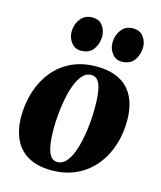

<svg xmlns="http://www.w3.org/2000/svg" viewBox="-117 -864 805 962"><g transform="rotate(15 285.0 -382.5)"><path d="M326 -547Q398.5 -547 446.8 -521.2Q495 -495.5 519.2 -446.2Q543.5 -397 544 -327.5Q544.5 -258 524.5 -196Q504.5 -134 465.5 -86.8Q426.5 -39.5 370 -12.8Q313.5 14 241 14Q170 14 122.2 -12.2Q74.5 -38.5 50.5 -87.8Q26.5 -137 25.5 -205Q25.5 -276.5 45.5 -338.5Q65.5 -400.5 104 -447.5Q142.5 -494.5 198.5 -520.8Q254.5 -547 326 -547ZM311.5 -499.5Q286.5 -499.5 267.8 -479.2Q249 -459 235.8 -425.2Q222.5 -391.5 214.2 -350.2Q206 -309 202.2 -266.2Q198.5 -223.5 198.5 -186.5Q199 -134.5 205.5 -100.5Q212 -66.5 225 -50Q238 -33.5 258.5 -33.5Q284 -33.5 302.8 -53.8Q321.5 -74 334.5 -108Q347.5 -142 355.8 -183.5Q364 -225 367.8 -268Q371.5 -311 371 -348.5Q371 -403 364.5 -436.2Q358 -469.5 345 -484.5Q332 -499.5 311.5 -499.5ZM228 -603Q197.5 -603 178.5 -627.5Q159.5 -652 159.5 -682.5Q160 -722 182 -750.5Q204 -779 242.5 -779Q279 -779 296.5 -754Q314 -729 314 -700Q314 -661.5 293 -632.2Q272 -603 228 -603ZM440 -603Q409 -603 390.2 -627.5Q371.5 -652 371.5 -682.5Q372 -722 393.5 -750.5Q415 -779 454.5 -779Q490 -779 508.2 -754Q526.5 -729 526 -700Q526 -661.5 504.8 -632.2Q483.5 -603 440 -603Z"/></g></svg>

Font: Merriweather 72pt Black
Style: Italic
Weight: 900
Italic angle: -7.8°
Version: Version 2.101